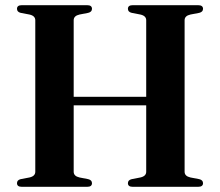

<svg xmlns="http://www.w3.org/2000/svg" viewBox="-20 -720 848 740"><path d="M264 -58Q264 -41 286.5 -36L320 -29.5Q334.5 -26 334.5 -14Q334.5 0 316 0H64Q45.5 0 45.5 -14Q45.5 -26 59.5 -29.5L93.5 -36Q116 -41 116 -58V-642Q116 -659 93.5 -664L59.5 -670.5Q45.5 -674 45.5 -686Q45.5 -700 64 -700H316Q334.5 -700 334.5 -686Q334.5 -674 320 -670.5L286.5 -664Q264 -659 264 -642V-347H543.5V-642Q543.5 -659 521 -664L487.5 -670.5Q473 -674 473 -686Q473 -700 491.5 -700H743.5Q762.5 -700 762.5 -686Q762.5 -674 748 -670.5L714 -664Q691.5 -659 691.5 -642V-58Q691.5 -41 714 -36L748 -29.5Q762.5 -26 762.5 -14Q762.5 0 743.5 0H491.5Q473 0 473 -14Q473 -26 487.5 -29.5L521 -36Q543.5 -41 543.5 -58V-314H264Z"/></svg>

Font: Fraunces 72pt S000 SemiBold
Style: Regular
Weight: 600
Version: Version 1.000; ttfautohint (v1.8.3)